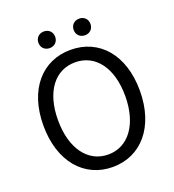

<svg xmlns="http://www.w3.org/2000/svg" viewBox="-161 -1033 1064 1171"><g transform="rotate(-20 371.0 -447.5)"><path d="M371 13C555 13 684 -134 684 -369C684 -604 555 -747 371 -747C187 -747 58 -604 58 -369C58 -134 187 13 371 13ZM371 -68C239 -68 153 -186 153 -369C153 -553 239 -666 371 -666C502 -666 589 -553 589 -369C589 -186 502 -68 371 -68ZM257 -800C288 -800 311 -822 311 -854C311 -886 288 -908 257 -908C225 -908 202 -886 202 -854C202 -822 225 -800 257 -800ZM486 -800C517 -800 540 -822 540 -854C540 -886 517 -908 486 -908C454 -908 431 -886 431 -854C431 -822 454 -800 486 -800Z"/></g></svg>

Font: Noto Sans CJK JP Regular
Style: Regular
Weight: 400
Designer: Ryoko NISHIZUKA (kana & ideographs); Paul D. Hunt (Latin, Greek & Cyrillic); Wenlong ZHANG (bopomofo); Sandoll Communica
Foundry: Adobe Systems Incorporated
Version: Version 1.001;PS 1.001;hotconv 1.0.78;makeotf.lib2.5.61930